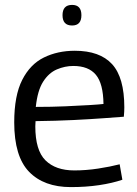

<svg xmlns="http://www.w3.org/2000/svg" viewBox="-20 -753 559 783"><path d="M269 10Q159 10 98.5 -52.5Q38 -115 38 -254Q38 -363 70.5 -427Q103 -491 159 -518.5Q215 -546 285 -546Q387 -546 437 -491.5Q487 -437 487 -315Q487 -308 486.5 -297.5Q486 -287 485 -277Q457 -275 404 -271Q351 -267 279.5 -263.5Q208 -260 125 -259Q124 -250 124 -238Q124 -140 165.5 -99Q207 -58 283 -58Q331 -58 380 -65.5Q429 -73 468 -83L479 -20Q438 -6 384.5 2Q331 10 269 10ZM126 -317Q190 -317 247 -319.5Q304 -322 345 -324.5Q386 -327 402 -329Q401 -412 371 -448Q341 -484 279 -484Q245 -484 212 -470Q179 -456 156 -420Q133 -384 126 -317ZM274 -649Q235 -649 235 -691Q235 -733 274 -733Q312 -733 312 -691Q312 -649 274 -649Z"/></svg>

Font: Georama
Style: Regular
Weight: 400
Designer: Jean-Baptiste Levee
Foundry: Production Type
Version: Version 1.000